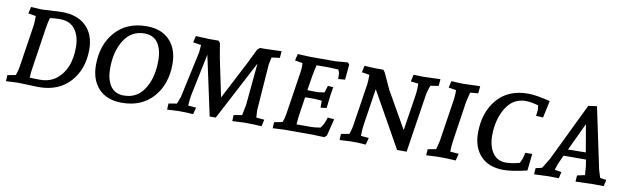

<svg xmlns="http://www.w3.org/2000/svg" viewBox="-39 -931 4347 1332"><g transform="rotate(10 2134.5 -264.5)"><path d="M174 -529 316 -536Q427 -536 487.5 -476Q548 -416 548 -313Q548 -172 467 -83.5Q386 5 246 5L101 0L17 4L19 -39L77 -50Q90 -88 93 -110L139 -410Q142 -432 142 -477L88 -486L99 -533Q144 -530 174 -529ZM311 -485Q273 -485 241 -480Q233 -454 225 -405L184 -133Q175 -81 175 -49Q205 -47 249 -47Q319 -47 367 -87Q454 -160 454 -312Q454 -389 418.5 -437Q383 -485 311 -485Z M1134 -313Q1134 -170 1053 -79Q972 12 833 12Q728 12 670 -49.5Q612 -111 612 -215Q612 -359 693 -450Q774 -541 913 -541Q1018 -541 1076 -479.5Q1134 -418 1134 -313ZM713 -209Q713 -131 744.5 -85.5Q776 -40 839 -40Q932 -40 982.5 -119.5Q1033 -199 1033 -319Q1033 -398 1001.5 -443.5Q970 -489 907 -489Q814 -489 763.5 -409Q713 -329 713 -209Z M1768 -99 1771 -49 1828 -44 1817 4Q1765 0 1697 0L1611 4L1613 -39L1671 -49L1686 -122L1714 -419L1494 0H1451L1361 -419L1299 -122Q1295 -100 1291 -49L1348 -44L1335 4Q1299 0 1231 0L1152 4L1154 -39L1212 -49Q1214 -55 1221.5 -74Q1229 -93 1231 -99L1302 -427L1306 -478L1249 -487L1260 -533Q1333 -529 1355 -529H1421L1433 -514Q1448 -420 1453 -398L1506 -144L1642 -406L1695 -514L1712 -529H1752L1864 -533L1860 -485L1803 -478Q1800 -468 1792 -427Z M2061 -529H2243L2330 -536L2342 -523L2332 -415L2284 -411Q2284 -431 2283 -446.5Q2282 -462 2273 -476Q2225 -479 2213 -479H2120Q2112 -449 2104 -405L2087 -298Q2098 -297 2115 -297H2166L2207 -303L2222 -352L2260 -349Q2253 -301 2250 -286L2240 -199L2198 -194V-243Q2158 -247 2143 -247H2109Q2090 -247 2080 -246L2063 -133Q2057 -98 2054 -51H2158Q2182 -51 2222 -58Q2247 -89 2259 -135L2305 -131L2275 -11L2259 3Q2188 0 2173 0H1980L1896 4L1898 -39L1956 -50Q1966 -73 1972 -110L2018 -410Q2022 -438 2022 -453.5Q2022 -469 2021 -477L1967 -486L1978 -533Q2041 -529 2061 -529Z M2531 -529H2581L2593 -514Q2638 -416 2646 -399L2793 -141L2834 -405Q2837 -432 2837 -476L2783 -482L2794 -531L2861 -529L2983 -533L2979 -485L2922 -476Q2907 -438 2901 -400L2839 3H2772L2553 -387L2514 -133Q2508 -92 2508 -50L2564 -45L2551 4Q2517 0 2447 0L2367 4L2369 -39L2427 -50Q2440 -88 2443 -110L2489 -410Q2492 -432 2492 -477L2438 -486L2448 -533Q2508 -529 2531 -529Z M3263 -533 3258 -482 3202 -477Q3189 -428 3185 -405L3144 -133Q3137 -85 3137 -50L3197 -45L3185 4Q3132 0 3062 0L2977 4L2980 -39L3038 -50Q3038 -51 3045 -76.5Q3052 -102 3053 -110L3099 -410Q3103 -436 3103 -477L3049 -486L3060 -533Q3120 -529 3142 -529Z M3523 11Q3418 11 3361 -49.5Q3304 -110 3304 -212Q3304 -356 3382 -448Q3460 -540 3600 -540Q3658 -540 3756 -515L3730 -395L3680 -398L3685 -437Q3686 -444 3682 -472Q3628 -487 3593 -487Q3503 -487 3453.5 -405Q3404 -323 3404 -211Q3404 -136 3436.5 -89Q3469 -42 3529 -42Q3569 -42 3626 -57Q3642 -89 3643 -97L3651 -132L3700 -133L3687 -14Q3583 11 3523 11Z M4237 -44 4227 1Q4181 0 4155 0L4029 4L4032 -40L4086 -52L4081 -117L4074 -159H3916L3886 -92L3873 -52L3921 -44L3911 1Q3868 0 3840 0L3737 4L3740 -40L3784 -50L3827 -120L4025 -529L4085 -537L4176 -106L4193 -51ZM4031 -401 3939 -206 4064 -208Z"/></g></svg>

Font: Andada SC
Style: Italic
Weight: 400
Italic angle: -8.29999°
Designer: Carolina Giovagnoli
Foundry: Carolina Giovagnoli
Version: Version 1.003